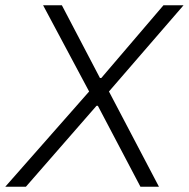

<svg xmlns="http://www.w3.org/2000/svg" viewBox="-57 -706 714 726"><path d="M-37 0 280 -360 106 -686H177L321 -411H326L561 -686H637L355 -360L544 0H474L313 -306H308L41 0Z"/></svg>

Font: Archivo SemiCondensed ExtraLight
Style: Italic
Weight: 250
Width: 4
Italic angle: -10°
Designer: Hector Gatti
Foundry: Omnibus-Type
Version: Version 2.001